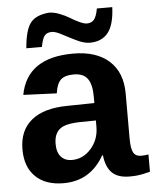

<svg xmlns="http://www.w3.org/2000/svg" viewBox="-52 -766 664 820"><g transform="rotate(-5 279.5 -355.5)"><path d="M188 9.8Q110.8 9.8 67.9 -32Q24.9 -73.7 24.9 -148.9Q24.9 -230.5 78.4 -273.9Q131.8 -317.4 233.9 -317.9L348.1 -319.8V-347.2Q348.1 -399.4 330.1 -424.3Q312 -449.2 271 -449.2Q232.4 -449.2 214.8 -432.4Q197.3 -415.5 191.9 -375L48.8 -380.9Q78.1 -538.1 275.9 -538.1Q375.5 -538.1 430.2 -488.5Q484.9 -439 484.9 -349.1V-155.8Q484.9 -112.3 494.6 -95.2Q504.4 -78.1 527.8 -78.1Q544.4 -78.1 559.1 -81.1V-6.8Q556.2 -6.3 548.6 -4.4Q541 -2.4 538.8 -2Q536.6 -1.5 530.3 0Q523.9 1.5 521.2 1.7Q518.6 2 512.9 2.9Q507.3 3.9 503.4 4.4Q499.5 4.9 493.9 5.1Q488.3 5.4 482.9 5.6Q477.5 5.9 471.2 5.9Q420.9 5.9 395.8 -19Q370.6 -43.9 365.2 -94.2H361.8Q302.7 9.8 188 9.8ZM348.1 -217.8V-245.1L276.9 -244.1Q231 -242.7 209 -232.9Q168 -215.8 168 -160.2Q168 -124 185.1 -105Q202.1 -85.9 231.9 -85.9Q279.8 -85.9 314 -124.8Q348.1 -163.6 348.1 -217.8ZM351.1 -578.1Q327.1 -578.1 295.9 -593.3Q264.6 -608.4 236.8 -623.3Q209 -638.2 193.8 -638.2Q172.9 -638.2 162.6 -626Q152.3 -613.8 146 -578.1H79.1Q85.4 -656.2 109.1 -686.5Q132.8 -716.8 189 -721.2Q209 -721.2 233.2 -711.9Q257.3 -702.6 275.9 -691.2Q294.4 -679.7 314.2 -670.4Q334 -661.1 346.2 -661.1Q365.7 -661.1 376.7 -673.8Q387.7 -686.5 394 -721.2H460Q457 -646 429.9 -612.1Q402.8 -578.1 351.1 -578.1Z"/></g></svg>

Font: Libra Sans Modern
Style: Bold
Weight: 700
Foundry: Stefan Peev, Context Ltd
Version: Version 1.000